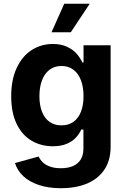

<svg xmlns="http://www.w3.org/2000/svg" viewBox="-20 -787 672 1023"><path d="M59.8 81.8 185.6 47Q195.1 65.7 208.8 78.8Q222.5 91.8 246.5 100.6Q270.5 109.4 304.4 109.4Q342 109.4 368.8 97.8Q395.7 86.3 410.1 62.8Q424.5 39.3 424.5 3.7V-96.7H413Q400.5 -70.4 382.3 -51.5Q364.1 -32.5 333.9 -20.1Q303.7 -7.7 261.7 -7.7Q198.7 -7.7 148.3 -37.3Q98 -66.8 68.8 -126.7Q39.7 -186.6 39.7 -273.8Q39.7 -362.9 69.4 -425.9Q99.1 -488.9 149.5 -520.8Q200 -552.7 262.1 -552.7Q305 -552.7 336.5 -538.1Q368.1 -523.4 386.8 -502.5Q405.5 -481.7 419.2 -454H425.1V-545.9H569.4V-4.6Q569.4 67.5 536 117Q502.6 166.5 443.1 191.2Q383.5 215.8 304.9 215.8Q238.4 215.8 187.4 198.8Q136.3 181.8 104.3 151.8Q72.3 121.7 59.8 81.8ZM425 -274.7Q425 -323.3 411.2 -359.5Q397.5 -395.8 371.1 -415.6Q344.7 -435.4 307.5 -435.4Q269.9 -435.4 243.4 -415Q217 -394.7 203.5 -358.4Q190 -322.2 190 -274.7Q190 -227 203.6 -192Q217.2 -156.9 243.5 -138Q269.9 -119.1 307.5 -119.1Q344.7 -119.1 371 -137.6Q397.2 -156.1 411.1 -191.1Q425 -226.2 425 -274.7ZM322.3 -767.1H458.1L357.1 -615.1H254.5Z"/></svg>

Font: Raveo Variable
Style: Regular
Weight: 400
Designer: Jakub Foglar, Rasmus Andersson (Inter)
Foundry: Jakubfoglar.com
Version: Version 1.000;Glyphs 3.2.3 (3260)